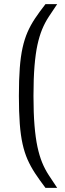

<svg xmlns="http://www.w3.org/2000/svg" viewBox="-20 -763 315 933"><path d="M201 150Q171.4 110.9 150 78.4Q128.7 45.8 113.8 12.1Q99 -21.6 89.7 -63.4Q80.4 -105.1 76.1 -161.5Q71.8 -218 71.8 -297Q71.8 -376 76.1 -432.5Q80.4 -489 89.7 -531Q99 -573 113.8 -607Q128.7 -641 150 -673Q171.4 -705 201 -743H257.9Q235.5 -710.1 216.8 -681.4Q198.1 -652.8 184.6 -620.1Q171.2 -587.3 161.9 -544.8Q152.7 -502.3 147.7 -441.8Q142.7 -381.2 142.7 -297Q142.7 -213.4 147.7 -153.3Q152.7 -93.2 161.9 -49.9Q171.2 -6.7 184.6 26.3Q198.1 59.3 216.8 87.9Q235.5 116.6 257.9 150Z"/></svg>

Font: Saira Thin SemiCondensed
Style: Regular
Weight: 100
Width: 4
Version: Version 1.101